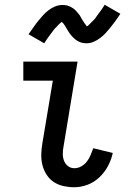

<svg xmlns="http://www.w3.org/2000/svg" viewBox="-20 -779 540 807"><path d="M292 8Q269 8 246.5 3Q224 -2 206 -14Q188 -26 176 -44.5Q164 -63 158.5 -84.5Q153 -106 153.5 -129.5Q154 -153 158 -176L202 -440H78V-520H306L247 -163Q244 -148 244 -132.5Q244 -117 249 -103.5Q254 -90 265.5 -81Q277 -72 293 -72Q308 -72 322 -80Q336 -88 345.5 -100.5Q355 -113 361 -127.5Q367 -142 372 -156L454 -136Q448 -108 434 -81.5Q420 -55 398 -34Q376 -13 348 -2.5Q320 8 292 8ZM166 -597 100 -635Q112 -652 122.5 -667Q133 -682 143 -694Q153 -706 162 -716Q171 -726 184 -736Q197 -746 212 -752Q227 -758 242 -758Q248 -758 253.5 -757.5Q259 -757 264 -755.5Q269 -754 274 -751.5Q279 -749 283.5 -746.5Q288 -744 291.5 -741Q295 -738 298.5 -734.5Q302 -731 305.5 -726.5Q309 -722 312.5 -718Q316 -714 318 -709.5Q320 -705 322.5 -701.5Q325 -698 328 -692.5Q331 -687 334.5 -682.5Q338 -678 340 -675Q342 -672 345 -668Q349 -670 351 -672Q353 -674 356.5 -677.5Q360 -681 362.5 -683.5Q365 -686 367 -688Q369 -690 371.5 -692.5Q374 -695 376.5 -697.5Q379 -700 381 -703Q383 -706 385.5 -709.5Q388 -713 390.5 -716.5Q393 -720 396 -724Q399 -728 402 -732Q405 -736 408 -740.5Q411 -745 414 -749.5Q417 -754 420 -759L486 -721Q474 -703 463.5 -688.5Q453 -674 443 -662Q433 -650 424 -640Q415 -630 402 -620Q389 -610 374 -603.5Q359 -597 344 -597Q337 -597 330.5 -598Q324 -599 318.5 -601Q313 -603 307.5 -606Q302 -609 297.5 -612.5Q293 -616 288.5 -620.5Q284 -625 280 -629.5Q276 -634 272.5 -639Q269 -644 266 -649Q263 -654 260 -659Q257 -664 253.5 -670Q250 -676 247 -679.5Q244 -683 240 -687Q237 -685 234.5 -683Q232 -681 228.5 -677.5Q225 -674 223 -672Q221 -670 219 -667.5Q217 -665 214.5 -663Q212 -661 209.5 -658Q207 -655 205 -652Q203 -649 200.5 -646Q198 -643 195.5 -639.5Q193 -636 190 -632Q187 -628 184 -624Q181 -620 178 -615.5Q175 -611 172 -606.5Q169 -602 166 -597Z"/></svg>

Font: Iosevka Curly Slab Medium
Style: Italic
Weight: 500
Italic angle: -9°
Monospace: yes
Designer: Belleve Invis
Foundry: Belleve Invis
Version: Version 22.1.2; ttfautohint (v1.8.4)